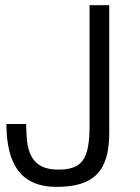

<svg xmlns="http://www.w3.org/2000/svg" viewBox="-20 -711 541 744"><path d="M403.3 -195.8Q403.3 -140.6 391.8 -101.1Q380.4 -61.5 355.7 -36.1Q331.1 -10.7 292.5 1.2Q253.9 13.2 199.7 13.2Q100.1 13.2 52.5 -47.4Q4.9 -107.9 4.9 -230.5H81.1Q83 -179.2 84 -172.4Q89.4 -111.8 118.4 -82.8Q147.5 -53.7 206.1 -53.7Q240.2 -53.7 263.7 -62Q287.1 -70.3 301 -89.8Q314.9 -109.4 321 -142.1Q327.1 -174.8 327.1 -223.1V-690.9H403.3Z"/></svg>

Font: SakalBharati
Style: Regular
Weight: 400
Designer: CDAC GIST
Foundry: CDAC
Version: 13.02